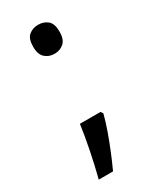

<svg xmlns="http://www.w3.org/2000/svg" viewBox="-175 -606 644 781"><g transform="rotate(-30 147.0 -215.5)"><path d="M190 -116 197 -105Q188 -70 174.5 -32Q161 6 145.5 44Q130 82 113 119H46Q61 60 73.5 -2Q86 -64 93 -116ZM147 -414Q121 -414 103 -430Q85 -446 85 -482Q85 -520 103 -535Q121 -550 147 -550Q173 -550 191 -535Q209 -520 209 -482Q209 -446 191 -430Q173 -414 147 -414Z"/></g></svg>

Font: usinhala15
Style: Book
Weight: 400
Designer: Jelle Bosma - Monotype Design Team
Foundry: Monotype Imaging Inc.
Version: Version 2.003